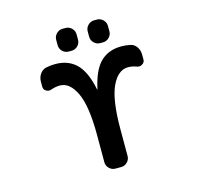

<svg xmlns="http://www.w3.org/2000/svg" viewBox="-130 -1107 1260 1224"><g transform="rotate(-15 500.0 -495.0)"><path d="M719.7 -763.7Q752 -763.7 781.2 -756.8Q805.7 -751 820.3 -728.5Q835 -706.1 835 -678.7V-645.5Q835 -627 818.4 -617.2Q808.6 -610.4 797.9 -610.4Q791 -610.4 783.2 -613.3Q753.9 -624 726.6 -624Q660.2 -624 619.1 -536.1Q578.1 -448.2 578.1 -256.8V-78.1Q578.1 -54.7 561 -37.6Q543.9 -20.5 520.5 -20.5H482.4Q459 -20.5 441.9 -37.6Q424.8 -54.7 424.8 -78.1V-256.8Q424.8 -449.2 383.3 -536.6Q341.8 -624 277.3 -624Q249 -624 218.8 -613.3Q210.9 -610.4 204.1 -610.4Q193.4 -610.4 183.6 -616.2Q167 -626 167 -645.5V-678.7Q167 -706.1 181.6 -728Q196.3 -750 220.7 -756.8Q251 -763.7 284.2 -763.7Q375 -763.7 429.7 -704.1Q477.5 -650.4 500 -539.1Q500 -538.1 501 -538.1Q502 -538.1 502.9 -539.1Q526.4 -650.4 574.2 -704.1Q628.9 -763.7 719.7 -763.7ZM387.7 -818.4Q364.3 -818.4 347.2 -835.4Q330.1 -852.5 330.1 -876V-911.1Q330.1 -934.6 347.2 -951.7Q364.3 -968.8 387.7 -968.8H407.2Q430.7 -968.8 447.8 -951.7Q464.8 -934.6 464.8 -911.1V-876Q464.8 -852.5 447.8 -835.4Q430.7 -818.4 407.2 -818.4ZM595.7 -818.4Q572.3 -818.4 555.2 -835.4Q538.1 -852.5 538.1 -876V-911.1Q538.1 -934.6 555.2 -951.7Q572.3 -968.8 595.7 -968.8H614.3Q637.7 -968.8 654.8 -951.7Q671.9 -934.6 671.9 -911.1V-876Q671.9 -852.5 654.8 -835.4Q637.7 -818.4 614.3 -818.4Z"/></g></svg>

Font: Gen Jyuu Gothic Monospace Bold
Style: Bold
Weight: 700
Designer: [Source Han Sans]
Ryoko NISHIZUKA  (kana & ideographs); Paul D. Hunt (Latin, Greek & Cyrillic); Wenlong ZHANG  (bopomofo
Version: Version 1.002.20150607